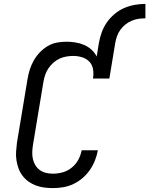

<svg xmlns="http://www.w3.org/2000/svg" viewBox="-20 -957 766 985"><path d="M252 8Q229 8 206.5 5Q184 2 164 -5.5Q144 -13 126.5 -25.5Q109 -38 96 -55Q83 -72 75.5 -92Q68 -112 64.5 -134Q61 -156 62.5 -179Q64 -202 67 -225L121 -550Q125 -575 132.5 -599Q140 -623 152.5 -645.5Q165 -668 183.5 -687.5Q202 -707 224.5 -720.5Q247 -734 272 -738.5Q297 -743 322 -743Q345 -743 368.5 -739Q392 -735 412.5 -726Q433 -717 449.5 -702Q466 -687 476 -667L487 -735Q492 -763 501.5 -790Q511 -817 527.5 -841Q544 -865 567 -884.5Q590 -904 616.5 -915.5Q643 -927 671 -932Q699 -937 726 -937V-863Q709 -863 691 -860.5Q673 -858 655.5 -850.5Q638 -843 623 -831Q608 -819 597 -803.5Q586 -788 580 -770.5Q574 -753 571 -735L541 -554H457Q461 -577 457.5 -600.5Q454 -624 439 -640Q424 -656 402 -663Q380 -670 356 -670Q339 -670 320.5 -667Q302 -664 285 -656Q268 -648 253.5 -635Q239 -622 228.5 -606.5Q218 -591 212 -573.5Q206 -556 203 -538L149 -213Q146 -194 145.5 -175.5Q145 -157 149 -140Q153 -123 162 -108.5Q171 -94 185 -84Q199 -74 216.5 -70Q234 -66 252 -66Q277 -66 302 -73Q327 -80 348 -97Q369 -114 381.5 -137Q394 -160 399 -186H482Q477 -159 467 -133.5Q457 -108 441 -85Q425 -62 403.5 -43.5Q382 -25 356.5 -13Q331 -1 304.5 3.5Q278 8 252 8Z"/></svg>

Font: Iosevka Etoile Oblique
Style: Regular
Weight: 400
Italic angle: -9°
Designer: Belleve Invis
Foundry: Belleve Invis
Version: Version 15.5.2; ttfautohint (v1.8.4)